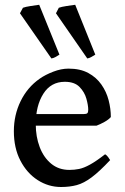

<svg xmlns="http://www.w3.org/2000/svg" viewBox="-20 -749 509 784"><path d="M432.6 -271Q423.8 -260.7 406.7 -251.2Q389.6 -241.7 374 -235.8H88.9L89.8 -283.2H321.8Q333 -283.2 336.7 -286.9Q340.3 -290.5 340.3 -300.8Q340.3 -318.8 332.8 -345.9Q325.2 -373 304.7 -394Q284.2 -415 244.6 -415Q188 -415 157 -366.2Q126 -317.4 126 -241.7Q126 -190.9 142.1 -148.4Q158.2 -106 189 -80.6Q219.7 -55.2 263.2 -55.2Q283.7 -55.2 303 -59.1Q322.3 -63 347.2 -76.7Q372.1 -90.3 409.2 -119.1Q415.5 -115.7 421.6 -107.4Q427.7 -99.1 429.7 -95.2Q385.7 -48.3 354 -24.7Q322.3 -1 293.5 6.8Q264.6 14.6 229.5 14.6Q177.7 14.6 133.8 -13.7Q89.8 -42 63.2 -93.3Q36.6 -144.5 36.6 -213.4Q36.6 -279.3 64.2 -335.9Q91.8 -392.6 142.1 -427.7Q165 -443.8 197.5 -456.3Q230 -468.8 259.8 -468.8Q307.6 -468.8 340.6 -450.9Q373.5 -433.1 394 -403.8Q414.6 -374.5 423.6 -339.6Q432.6 -304.7 432.6 -271ZM61.5 -694.8 73.7 -717.3Q84 -721.2 106 -724.6Q127.9 -728 140.1 -729.5L222.7 -525.9Q213.4 -520 206.1 -515.9Q198.7 -511.7 189.9 -510.3ZM208.5 -694.8 220.2 -717.3Q230.5 -721.2 252.7 -724.6Q274.9 -728 287.1 -729.5L369.1 -525.9Q359.9 -520 352.3 -515.9Q344.7 -511.7 336.4 -510.3Z"/></svg>

Font: Gentium Book Plus
Style: Regular
Weight: 400
Designer: Victor Gaultney, Annie Olsen, Iska Routamaa, Becca Hirsbrunner
Foundry: SIL International
Version: Version 6.101